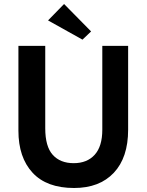

<svg xmlns="http://www.w3.org/2000/svg" viewBox="-20 -929 732 959"><path d="M350 10Q213 10 142.5 -66.5Q72 -143 72 -276V-700H206V-288Q206 -197 243.5 -155.5Q281 -114 348 -114Q415 -114 453 -156Q491 -198 491 -281V-700H620V-281Q620 -142 548.5 -66Q477 10 350 10ZM435 -772 392 -731 220 -827 300 -909Z"/></svg>

Font: Tilda Sans Bold
Style: Regular
Weight: 700
Designer: ParaType Ltd
Foundry: ParaType Ltd
Version: Version 1.009